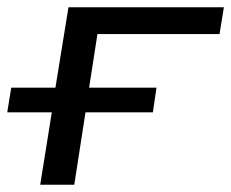

<svg xmlns="http://www.w3.org/2000/svg" viewBox="-20 -510 638 530"><path d="M91 0 123 -200H0L11 -268H133L169 -490H598L586 -416H249L226 -268H412L402 -200H216L185 0Z"/></svg>

Font: Nunito Sans 10pt Expanded
Style: Italic
Weight: 400
Width: 7
Italic angle: -9°
Designer: Vernon Adams
Foundry: Vernon Adams
Version: Version 3.101;gftools[0.9.27]